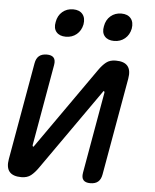

<svg xmlns="http://www.w3.org/2000/svg" viewBox="-55 -823 710 880"><g transform="rotate(5 300.0 -383.5)"><path d="M91 -515Q95 -538 108 -549Q121 -560 144 -560Q166 -560 175.5 -549Q185 -538 181 -515L115 -140Q116 -134 118 -134Q120 -134 121 -135.5Q122 -137 124 -140L384 -510Q400 -533 417 -546.5Q434 -560 461 -560Q500 -560 516 -540.5Q532 -521 525 -482L446 -35Q442 -12 429 -1Q416 10 393 10Q371 10 361.5 -1Q352 -12 356 -35L422 -410Q421 -416 419 -416Q417 -416 416 -414.5Q415 -413 413 -410L153 -40Q137 -17 120 -3.5Q103 10 76 10Q37 10 21 -9.5Q5 -29 12 -68ZM445 -649Q416 -649 401.5 -666Q387 -683 393 -712Q398 -742 418.5 -759.5Q439 -777 468 -777Q497 -777 511.5 -759.5Q526 -742 521 -712Q515 -683 494.5 -666Q474 -649 445 -649ZM223 -649Q194 -649 179.5 -666Q165 -683 171 -712Q176 -742 196.5 -759.5Q217 -777 246 -777Q275 -777 289.5 -759.5Q304 -742 299 -712Q293 -683 272.5 -666Q252 -649 223 -649Z"/></g></svg>

Font: Maple Mono
Style: Italic
Weight: 400
Italic angle: -10°
Monospace: yes
Designer: subframe7536
Version: Version 7.300